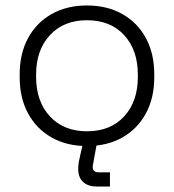

<svg xmlns="http://www.w3.org/2000/svg" viewBox="-20 -520 636 702"><path d="M52 -237V-249Q52 -324 82.5 -380.5Q113 -437 168.5 -468.5Q224 -500 298 -500Q372 -500 427.5 -468.5Q483 -437 513.5 -380.5Q544 -324 544 -249V-237Q544 -162 513.5 -105.5Q483 -49 427.5 -17.5Q372 14 298 14Q224 14 168.5 -17.5Q113 -49 82.5 -105.5Q52 -162 52 -237ZM484 -239V-247Q484 -337 434 -391.5Q384 -446 298 -446Q213 -446 162.5 -391.5Q112 -337 112 -247V-239Q112 -149 162.5 -94.5Q213 -40 298 -40Q384 -40 434 -94.5Q484 -149 484 -239ZM334 162Q302 162 284 145.5Q266 129 266 98Q266 84 268.5 70Q271 56 275 40L287 -11H337L323 65Q322 74 320.5 79Q319 84 319 91Q319 110 341 110H382V162Z"/></svg>

Font: Space Grotesk Frontify Light
Style: Regular
Weight: 300
Designer: Florian Karsten
Version: Version 2.000